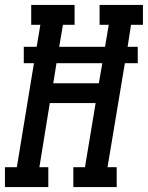

<svg xmlns="http://www.w3.org/2000/svg" viewBox="-44 -755 597 775"><path d="M-24 0V-80H24L93 -500H52V-566H104L119 -655H82V-735H257V-655H210L195 -566H380L395 -655H358V-735H533V-655H485L471 -566H512V-500H460L390 -80H427V0H252V-80H299L342 -339H157L115 -80H151V0ZM171 -419H355L369 -500H184Z"/></svg>

Font: Iosevka Curly Slab MdObl
Style: Regular
Weight: 500
Italic angle: -9°
Monospace: yes
Designer: Belleve Invis
Foundry: Belleve Invis
Version: Version 11.0.0; ttfautohint (v1.8.3)